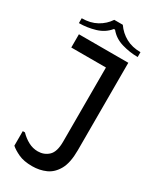

<svg xmlns="http://www.w3.org/2000/svg" viewBox="-225 -919 813 993"><g transform="rotate(30 181.0 -422.0)"><path d="M318 -178Q318 -103 295 -62Q272 -21 235 -4.5Q198 12 154 12Q104 12 72 -3Q40 -18 22 -34V-121H35Q57 -98 84 -83.5Q111 -69 141 -69Q178 -69 204 -93Q230 -117 230 -178V-700H318ZM23 -700H276V-621H23ZM144 -856H195Q220 -820 257.5 -799.5Q295 -779 345 -779V-750Q297 -750 249.5 -764Q202 -778 173 -814H166Q137 -778 89.5 -764Q42 -750 -6 -750V-779Q45 -779 83 -800Q121 -821 144 -856Z"/></g></svg>

Font: Phudu
Style: Regular
Weight: 400
Version: Version 1.005;gftools[0.9.23]